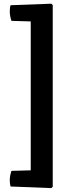

<svg xmlns="http://www.w3.org/2000/svg" viewBox="-20 -788 397 1012"><path d="M258 -761.5 142 -721V164L258 196ZM250.5 203.5 258 196 248.5 107 40.5 112.5Q37.5 120 34.5 134Q31.5 148 31.5 161.5Q31.5 168.5 32.5 178.2Q33.5 188 35.5 195ZM35.5 -760.5Q33.5 -754 32.5 -744.2Q31.5 -734.5 31.5 -727Q31.5 -713.5 34.5 -699.5Q37.5 -685.5 40.5 -678L248.5 -672L258 -761.5L250.5 -768.5Z"/></svg>

Font: Signika Medium
Style: Regular
Weight: 500
Designer: Anna Giedry
Foundry: Anna Giedry
Version: Version 2.000